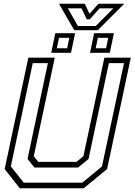

<svg xmlns="http://www.w3.org/2000/svg" viewBox="-20 -1009 721 1029"><path d="M86 0 5 -103 132 -700H273.5L161 -172L185 -141.5H390L427 -172L539.5 -700H681L554 -103L429 0ZM107.5 -30H421L526.5 -117L644.5 -670.5H563.5L454.5 -157L398 -111H165L127.5 -157L236.5 -670.5H155.5L38 -117ZM462.5 -726 484.5 -831H590.5L568.5 -726ZM254.5 -726 276.5 -831H382.5L360.5 -726ZM284.5 -750.5H340L351.5 -806.5H296.5ZM493 -750.5H548.5L560 -806.5H504.5ZM378 -847 296 -989H434.5L459.5 -935L507.5 -989H646L504 -847ZM397.5 -869.5H493L587.5 -964.5H514L461 -905.5H445L417 -964.5H343.5Z"/></svg>

Font: Tourney Thin Light
Style: Italic
Weight: 300
Italic angle: -12°
Version: Version 1.015